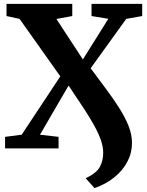

<svg xmlns="http://www.w3.org/2000/svg" viewBox="-20 -763 757 987"><path d="M466 204 420.5 153.5Q477.5 126 494 93.8Q510.5 61.5 510.5 23Q510.5 -9.5 498 -44.5Q485.5 -79.5 462.5 -121Q439.5 -162.5 406.5 -212.2Q373.5 -262 332.5 -323L185.5 -70.5L281 -59.5V0H6V-59.5L91.5 -70.5L290 -370.5L80.5 -666L13.5 -680.5V-743H351.5V-680.5L270 -665.5L406 -457.5L537 -666.5L450.5 -680.5V-743H711V-680.5L629 -666L446 -412Q486.5 -357.5 524.2 -307Q562 -256.5 592.2 -209Q622.5 -161.5 640.5 -116.5Q658.5 -71.5 658.5 -28Q658.5 23 634.8 68.2Q611 113.5 567.8 148.5Q524.5 183.5 466 204Z"/></svg>

Font: Merriweather 28pt ExtraBold
Style: Regular
Weight: 800
Version: Version 2.100